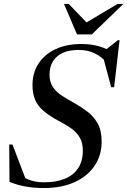

<svg xmlns="http://www.w3.org/2000/svg" viewBox="-20 -938 642 969"><path d="M520.5 -619.5Q495.5 -650 459.8 -668Q424 -686 376 -686Q329.5 -686 297 -671.2Q264.5 -656.5 247.2 -628.5Q230 -600.5 230 -561Q230 -522.5 248 -497.2Q266 -472 295 -453.5Q324 -435 357.5 -416.5Q390.5 -398 421.5 -374.5Q452.5 -351 472.8 -315.2Q493 -279.5 493 -223Q493 -154.5 457.5 -101.5Q422 -48.5 356.5 -18.8Q291 11 201.5 11Q150.5 11 107.8 3.2Q65 -4.5 28 -20.5L26.5 -208.5H43L117 -14.5L72 -58.5Q103 -39 132.8 -28.5Q162.5 -18 203 -18Q264 -18 307.8 -36Q351.5 -54 374.8 -89.8Q398 -125.5 398 -177.5Q398 -215 384.5 -240Q371 -265 349 -282.8Q327 -300.5 301.5 -314Q276 -327.5 252.5 -341Q221 -360 196.2 -381.5Q171.5 -403 157.8 -433.5Q144 -464 144 -508.5Q144 -570 174.2 -616.8Q204.5 -663.5 260.2 -689.8Q316 -716 391 -716Q439 -716 479 -704.5Q519 -693 560.5 -669L507 -681.5L574.5 -735H583.5L556 -498H541L496.5 -665ZM602.5 -918 443.5 -764.5H368.5L303 -918H327L430 -811H393.5L573 -918Z"/></svg>

Font: Newsreader 60pt Medium
Style: Italic
Weight: 500
Italic angle: -17°
Designer: Hugues Gentile
Foundry: Production Type
Version: Version 1.003